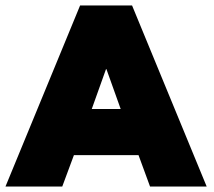

<svg xmlns="http://www.w3.org/2000/svg" viewBox="-36 -680 782 700"><path d="M256 -660H445.5L717.5 0H511L469 -114.5H233.5L191 0H-16ZM298.5 -282.5H404L352 -428H350.5Z"/></svg>

Font: League Spartan Black
Style: Regular
Weight: 900
Foundry: The League of Moveable Type
Version: Version 2.002